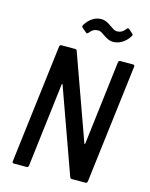

<svg xmlns="http://www.w3.org/2000/svg" viewBox="-131 -979 827 1062"><g transform="rotate(15 282.5 -448.5)"><path d="M314 -832C330 -832 339 -823 356 -812C372 -802 387 -792 409 -792C438 -792 476 -807 502 -850C506 -855 504 -860 501 -863L477 -884C473 -888 467 -886 463 -880C447 -859 431 -854 415 -854C399 -854 387 -865 373 -874C356 -886 339 -897 315 -897C282 -897 250 -879 225 -839C222 -834 223 -828 226 -825L252 -803C256 -799 261 -800 266 -806C282 -826 296 -832 314 -832ZM465 -690 407 -209C406 -205 403 -205 402 -208L228 -693C226 -698 222 -700 217 -700H139C133 -700 129 -696 128 -690L45 -10C44 -4 48 0 53 0H127C133 0 137 -4 138 -10L196 -491C197 -495 199 -495 201 -492L375 -7C377 -2 381 0 386 0H464C469 0 474 -4 475 -10L558 -690C559 -696 555 -700 550 -700H476C470 -700 466 -696 465 -690Z"/></g></svg>

Font: Barlow Semi Condensed Medium
Style: Italic
Weight: 500
Width: 4
Italic angle: -7°
Designer: Jeremy Tribby
Foundry: Tribby Type
Version: Version 1.422;hotconv 1.0.109;makeotfexe 2.5.65596